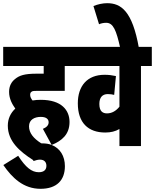

<svg xmlns="http://www.w3.org/2000/svg" viewBox="-20 -916 972 1204"><path d="M234 268C336 268 387 214 387 126C387 63 357 14 304 -7C368 -33 416 -73 416 -151C416 -224 367 -290 236 -290C218 -290 201 -289 184 -286C175 -297 169 -309 169 -322C169 -329 171 -336 176 -339C181 -345 190 -346 207 -346H386V-502H455V-622H0V-502H254V-454H210C134 -454 102 -443 75 -421C52 -403 37 -377 37 -340C37 -297 56 -263 76 -235C47 -208 29 -172 29 -128C29 -31 102 33 188 88L190 94C204 89 218 85 230 85C257 85 271 100 271 124C271 149 255 164 223 164C179 164 141 134 94 61L1 119C56 199 127 268 234 268ZM244 -17C242 -17 240 -17 239 -17C190 -48 162 -82 162 -124C162 -166 197 -183 236 -183C270 -183 285 -169 285 -149C285 -130 271 -117 249 -108L304 -7C287 -14 267 -17 244 -17Z M932 -502V-622H443V-502H729V-247C709 -222 683 -205 651 -205C625 -205 603 -217 603 -264C603 -305 622 -326 656 -326C672 -326 684 -324 696 -321L707 -439C683 -444 663 -447 636 -447C527 -447 468 -377 468 -268C468 -146 533 -85 640 -85C675 -85 703 -92 729 -107V0H864V-502Z M734 -615H851C810 -847 739 -896 652 -896C624 -896 592 -889 566 -878L601 -764C615 -770 630 -773 646 -773C690 -773 709 -727 734 -615Z"/></svg>

Font: Noto Sans Devanagari UI ExtraCondensed ExtraBold
Style: Regular
Weight: 800
Width: 2
Designer: Jelle Bosma - Monotype Design Team
Foundry: Monotype Imaging Inc.
Version: Version 2.003